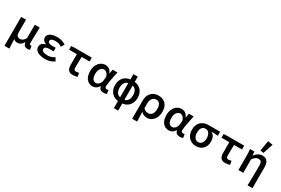

<svg xmlns="http://www.w3.org/2000/svg" viewBox="123 -2275 5754 3927"><g transform="rotate(30 3000.0 -311.5)"><path d="M74 192V-491H189V-202Q189 -142 210 -114.5Q231 -87 274 -87Q296 -87 316 -94.5Q336 -102 356 -121.5Q376 -141 396 -176V-491H512Q511 -429 509 -362.5Q507 -296 505.5 -233Q504 -170 504 -120Q504 -99 513.5 -90.5Q523 -82 536 -82Q540 -82 544 -82.5Q548 -83 554 -84L568 2Q558 6 543 9Q528 12 508 12Q464 12 440 -11Q416 -34 408 -86H405Q380 -39 345 -15.5Q310 8 270 8Q244 8 221 0.5Q198 -7 181 -30Q182 15 183 50.5Q184 86 185.5 119.5Q187 153 190 192Z M925 12Q851 12 795.5 -5.5Q740 -23 710 -56.5Q680 -90 680 -138Q680 -172 694.5 -195.5Q709 -219 735 -233.5Q761 -248 793 -257V-261Q748 -276 725.5 -305.5Q703 -335 703 -367Q703 -414 732 -444Q761 -474 812 -488.5Q863 -503 929 -503Q982 -503 1033.5 -487.5Q1085 -472 1127 -443L1083 -367Q1048 -391 1011 -402.5Q974 -414 934 -414Q876 -414 846 -398Q816 -382 816 -351Q816 -324 846 -309Q876 -294 937 -294Q952 -294 968 -295Q984 -296 1002 -297V-210Q981 -212 960.5 -212.5Q940 -213 921 -213Q857 -213 825.5 -197.5Q794 -182 794 -149Q794 -116 828 -96.5Q862 -77 937 -77Q974 -77 1013.5 -88Q1053 -99 1093 -130L1140 -55Q1085 -15 1034.5 -1.5Q984 12 925 12Z M1580 12Q1529 12 1498.5 -7Q1468 -26 1455 -62Q1442 -98 1442 -148V-400H1258V-486L1330 -491H1742V-400H1555Q1553 -331 1552 -264.5Q1551 -198 1551 -142Q1551 -109 1566 -95.5Q1581 -82 1609 -82Q1624 -82 1639 -85Q1654 -88 1672 -94L1688 -6Q1666 1 1638.5 6.5Q1611 12 1580 12Z M2046 12Q1958 12 1904 -54Q1850 -120 1850 -240Q1850 -323 1880 -382Q1910 -441 1958.5 -472Q2007 -503 2062 -503Q2094 -503 2122.5 -492Q2151 -481 2175 -457Q2199 -433 2214 -390H2217L2235 -491H2349Q2339 -446 2328 -395.5Q2317 -345 2308 -295.5Q2299 -246 2292.5 -203.5Q2286 -161 2286 -130Q2286 -105 2300 -93.5Q2314 -82 2334 -82Q2342 -82 2350.5 -84Q2359 -86 2368 -89L2382 -3Q2371 3 2352 7.5Q2333 12 2307 12Q2260 12 2231 -9.5Q2202 -31 2195 -78H2192Q2135 12 2046 12ZM2072 -83Q2099 -83 2124 -100.5Q2149 -118 2165.5 -147.5Q2182 -177 2185 -212L2192 -300Q2183 -331 2170.5 -352Q2158 -373 2143 -385Q2128 -397 2113 -402.5Q2098 -408 2084 -408Q2055 -408 2028.5 -390Q2002 -372 1985 -335Q1968 -298 1968 -241Q1968 -163 1995.5 -123Q2023 -83 2072 -83Z M2664 9Q2604 8 2551.5 -21.5Q2499 -51 2466.5 -107.5Q2434 -164 2434 -246Q2434 -328 2466.5 -384.5Q2499 -441 2551.5 -470Q2604 -499 2664 -500L2658 -412Q2625 -412 2598.5 -392Q2572 -372 2556.5 -335.5Q2541 -299 2541 -246Q2541 -193 2556.5 -156Q2572 -119 2598.5 -99.5Q2625 -80 2658 -79ZM2736 9 2742 -79Q2776 -80 2802 -99.5Q2828 -119 2843.5 -156Q2859 -193 2859 -246Q2859 -299 2843.5 -335.5Q2828 -372 2802 -392Q2776 -412 2742 -412L2736 -500Q2797 -499 2849 -470Q2901 -441 2933.5 -384.5Q2966 -328 2966 -246Q2966 -164 2933.5 -107.5Q2901 -51 2849 -21.5Q2797 8 2736 9ZM2649 178V-625H2751V178Z M3082 178V-243Q3082 -332 3113.5 -389.5Q3145 -447 3198.5 -475Q3252 -503 3317 -503Q3427 -503 3487 -437Q3547 -371 3547 -253Q3547 -169 3516.5 -110Q3486 -51 3437.5 -19.5Q3389 12 3335 12Q3297 12 3259.5 -1Q3222 -14 3191 -50Q3192 -9 3193.5 28Q3195 65 3196.5 101.5Q3198 138 3199 178ZM3310 -83Q3343 -83 3369.5 -102Q3396 -121 3412 -158.5Q3428 -196 3428 -252Q3428 -301 3416 -336Q3404 -371 3378.5 -389.5Q3353 -408 3313 -408Q3279 -408 3251.5 -389.5Q3224 -371 3208 -335.5Q3192 -300 3192 -249V-136Q3221 -102 3251 -92.5Q3281 -83 3310 -83Z M3846 12Q3758 12 3704 -54Q3650 -120 3650 -240Q3650 -323 3680 -382Q3710 -441 3758.5 -472Q3807 -503 3862 -503Q3894 -503 3922.5 -492Q3951 -481 3975 -457Q3999 -433 4014 -390H4017L4035 -491H4149Q4139 -446 4128 -395.5Q4117 -345 4108 -295.5Q4099 -246 4092.5 -203.5Q4086 -161 4086 -130Q4086 -105 4100 -93.5Q4114 -82 4134 -82Q4142 -82 4150.5 -84Q4159 -86 4168 -89L4182 -3Q4171 3 4152 7.5Q4133 12 4107 12Q4060 12 4031 -9.5Q4002 -31 3995 -78H3992Q3935 12 3846 12ZM3872 -83Q3899 -83 3924 -100.5Q3949 -118 3965.5 -147.5Q3982 -177 3985 -212L3992 -300Q3983 -331 3970.5 -352Q3958 -373 3943 -385Q3928 -397 3913 -402.5Q3898 -408 3884 -408Q3855 -408 3828.5 -390Q3802 -372 3785 -335Q3768 -298 3768 -241Q3768 -163 3795.5 -123Q3823 -83 3872 -83Z M4487 12Q4424 12 4370.5 -17Q4317 -46 4285 -102.5Q4253 -159 4253 -240Q4253 -326 4287 -381.5Q4321 -437 4376 -464Q4431 -491 4492 -491H4774V-395Q4733 -399 4699 -401.5Q4665 -404 4624 -405V-401Q4667 -377 4690 -331.5Q4713 -286 4713 -223Q4713 -150 4684 -97Q4655 -44 4603.5 -16Q4552 12 4487 12ZM4488 -82Q4523 -82 4548.5 -100.5Q4574 -119 4588.5 -153Q4603 -187 4603 -234Q4603 -278 4590 -315Q4577 -352 4551.5 -374.5Q4526 -397 4489 -397Q4455 -397 4428 -380.5Q4401 -364 4386.5 -329Q4372 -294 4372 -240Q4372 -191 4386.5 -155.5Q4401 -120 4427.5 -101Q4454 -82 4488 -82Z M5180 12Q5129 12 5098.5 -7Q5068 -26 5055 -62Q5042 -98 5042 -148V-400H4858V-486L4930 -491H5342V-400H5155Q5153 -331 5152 -264.5Q5151 -198 5151 -142Q5151 -109 5166 -95.5Q5181 -82 5209 -82Q5224 -82 5239 -85Q5254 -88 5272 -94L5288 -6Q5266 1 5238.5 6.5Q5211 12 5180 12Z M5806 178Q5808 119 5809.5 56Q5811 -7 5812 -69Q5813 -131 5813.5 -188.5Q5814 -246 5814 -293Q5814 -354 5796 -379Q5778 -404 5734 -404Q5709 -404 5688.5 -396Q5668 -388 5647.5 -369.5Q5627 -351 5603 -318V0H5488V-348Q5488 -378 5486.5 -415Q5485 -452 5479 -491H5582L5591 -402H5594Q5631 -451 5673 -477Q5715 -503 5772 -503Q5854 -503 5888.5 -452Q5923 -401 5923 -308V178ZM5757 -559 5679 -571 5720 -815 5835 -796Z"/></g></svg>

Font: Source Code Pro SemiBold
Style: Regular
Weight: 600
Monospace: yes
Designer: Paul D. Hunt, Teo Tuominen
Foundry: Adobe Systems Incorporated
Version: Version 1.018;hotconv 1.0.116;makeotfexe 2.5.65601